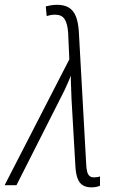

<svg xmlns="http://www.w3.org/2000/svg" viewBox="-69 -787 479 816"><path d="M319.8 9.3Q297.4 9.3 282.7 0.2Q268.1 -8.8 260.7 -28.6Q253.4 -48.3 251.5 -79.1L234.9 -367.2Q234.4 -392.6 233.2 -416Q231.9 -439.5 231.9 -465.3Q228 -454.6 223.4 -444.1Q218.8 -433.6 214.1 -423.3Q209.5 -413.1 204.8 -402.8Q200.2 -392.6 194.8 -382.8L1 0H-49.3L225.6 -534.7L220.7 -647Q217.8 -687.5 205.3 -706.1Q192.9 -724.6 165.5 -724.6Q155.3 -724.6 146 -722.9Q136.7 -721.2 129.4 -718.8L125.5 -759.8Q134.3 -762.2 147 -764.4Q159.7 -766.6 173.3 -766.6Q204.6 -766.6 224.1 -754.4Q243.7 -742.2 253.7 -716.8Q263.7 -691.4 266.1 -651.9L297.4 -87.9Q298.3 -68.4 301.8 -56.2Q305.2 -43.9 312.3 -38.6Q319.3 -33.2 329.1 -33.2Q336.4 -33.2 343.5 -34.2Q350.6 -35.2 356 -37.1V2.4Q349.6 5.4 339.6 7.3Q329.6 9.3 319.8 9.3Z"/></svg>

Font: Open Sans SemiCondensed Light
Style: Italic
Weight: 300
Width: 4
Italic angle: -12°
Designer: Monotype Design Team
Foundry: Monotype Imaging Inc.
Version: Version 3.000